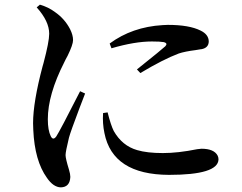

<svg xmlns="http://www.w3.org/2000/svg" viewBox="-20 -769 1040 825"><path d="M324.2 -377 345.7 -367.2Q338.9 -349.6 321.3 -303.7Q283.2 -203.1 276.4 -177.7Q261.7 -117.2 261.7 -102.5Q261.7 -87.9 276.4 -40Q282.2 -20.5 282.2 -8.8Q280.3 35.2 241.2 36.1Q209 35.2 181.6 -4.9Q128.9 -78.1 123 -210.9Q122.1 -225.6 122.1 -239.3Q122.1 -330.1 163.1 -484.4Q166 -493.2 167 -498Q191.4 -589.8 191.4 -624Q191.4 -677.7 137.7 -737.3L151.4 -749Q188.5 -738.3 216.8 -716.8Q257.8 -688.5 281.2 -643.6Q293.9 -618.2 293.9 -596.7Q293.9 -577.1 270.5 -529.3Q260.7 -511.7 255.9 -501Q185.5 -362.3 185.5 -256.8Q185.5 -209 198.2 -183.6Q208 -164.1 221.7 -182.6Q237.3 -206.1 324.2 -377ZM422.9 -283.2 442.4 -286.1Q456.1 -231.4 468.8 -206.1Q504.9 -142.6 569.3 -124Q612.3 -111.3 679.7 -111.3Q745.1 -111.3 827.1 -127.9Q839.8 -129.9 845.7 -129.9Q899.4 -129.9 915 -100.6Q918.9 -92.8 918.9 -84Q917 -17.6 706.1 -17.6Q463.9 -18.6 428.7 -197.3Q419.9 -239.3 422.9 -283.2ZM459 -561.5 451.2 -582Q547.9 -653.3 678.7 -661.1Q690.4 -662.1 701.2 -662.1Q793 -662.1 841.8 -637.7Q876 -621.1 877 -591.8Q877 -563.5 845.7 -557.6Q844.7 -557.6 843.8 -557.6Q835.9 -556.6 820.3 -553.7Q774.4 -547.9 748 -539.1Q680.7 -513.7 583 -455.1L568.4 -470.7Q680.7 -560.5 690.4 -570.3Q702.1 -583 684.6 -587.9Q668.9 -590.8 632.8 -590.8Q558.6 -590.8 459 -561.5Z"/></svg>

Font: GenYoMin JP SemiBold
Style: Regular
Weight: 600
Version: Version 1.001;PS 1;hotconv 16.6.51;makeotf.lib2.5.65220 DEVE